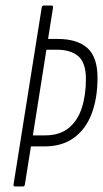

<svg xmlns="http://www.w3.org/2000/svg" viewBox="-20 -675 373 695"><path d="M35 0Q28 0 29 -7L131 -648Q132 -655 139 -655H166Q173 -655 172 -648L154 -534H189Q259 -534 296 -501.5Q333 -469 333 -393Q333 -320 312 -264Q291 -208 248 -176.5Q205 -145 141 -145H92L70 -7Q69 0 63 0ZM99 -185H143Q196 -185 228.5 -211.5Q261 -238 276 -284Q291 -330 291 -389Q291 -447 264 -471Q237 -495 186 -495H148Z"/></svg>

Font: Sofia Sans Extra Condensed Light
Style: Italic
Weight: 300
Italic angle: -9°
Version: Version 4.100